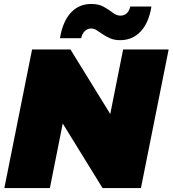

<svg xmlns="http://www.w3.org/2000/svg" viewBox="-20 -950 872 970"><path d="M2 0 142 -700H336L537 -374L602 -700H832L692 0H498L297 -326L232 0ZM587 -747Q559 -747 537.5 -756Q516 -765 499.5 -776.5Q483 -788 469 -797Q455 -806 441 -806Q422 -806 408.5 -793Q395 -780 390 -757H283Q297 -842 338 -886Q379 -930 441 -930Q479 -930 504.5 -915.5Q530 -901 549.5 -886Q569 -871 588 -871Q608 -871 621 -883.5Q634 -896 638 -917H745Q732 -835 690.5 -791Q649 -747 587 -747Z"/></svg>

Font: Montserrat Black
Style: Italic
Weight: 900
Italic angle: -11.3°
Designer: Julieta Ulanovsky
Foundry: Julieta Ulanovsky
Version: Version 9.000; ttfautohint (v1.8.4.7-5d5b)